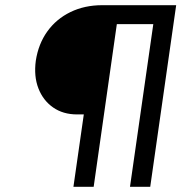

<svg xmlns="http://www.w3.org/2000/svg" viewBox="-20 -720 702 740"><path d="M263 0 308 -314 327 -279H277Q223 -279 184.5 -306Q146 -333 128 -379.5Q110 -426 118 -486Q128 -551 162.5 -599Q197 -647 251.5 -673.5Q306 -700 374 -700H659L559 0H481L577 -670L593 -627H387L436 -667L341 0Z"/></svg>

Font: Lexend Light
Style: Italic
Weight: 300
Italic angle: -8.13011°
Designer: Bonnie Shaver-Troup, Thomas Jockin
Foundry: Lexend
Version: Version 1.007